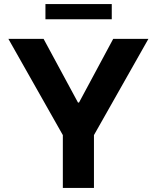

<svg xmlns="http://www.w3.org/2000/svg" viewBox="-20 -918 767 938"><path d="M21 -728 287 -258V0H439V-258L705 -728H533L366 -417H361L193 -728ZM202 -824H526V-898H202Z"/></svg>

Font: Wafeq
Style: Bold
Weight: 700
Designer: Rasmus Andersson & Azza Alameddine
Foundry: Google & TypeTogether
Version: Version 3.000;FEAKit 1.0